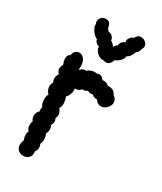

<svg xmlns="http://www.w3.org/2000/svg" viewBox="-197 -853 782 926"><g transform="rotate(30 194.5 -390.5)"><path d="M96 0Q80 0 68 -10.5Q56 -21 56 -40Q56 -52 62 -67Q56 -81 56 -96Q56 -108 61 -116Q55 -120 52 -128Q49 -136 49 -146Q49 -156 53 -168Q44 -179 44 -194Q44 -213 58 -225Q57 -228 57 -235Q57 -245 59 -249Q48 -263 48 -289Q48 -307 55 -317Q48 -323 43 -333.5Q38 -344 38 -355Q38 -367 45 -378Q40 -390 40 -399Q40 -414 49 -427Q37 -439 37 -452Q37 -462 44 -479Q37 -493 37 -509Q37 -530 52 -535Q53 -549 62 -558Q71 -567 84 -567Q99 -567 110.5 -552.5Q122 -538 122 -511Q122 -500 121 -493Q125 -495 129 -499.5Q133 -504 139 -506Q145 -508 157 -508Q159 -513 170.5 -518Q182 -523 193 -523Q201 -523 204 -521Q212 -525 220 -525Q232 -525 246 -508Q270 -510 281 -497Q297 -498 309 -493Q321 -488 328 -472Q347 -460 347 -440Q347 -423 332.5 -408.5Q318 -394 301 -394Q282 -394 269 -414Q258 -414 252 -416Q246 -418 240 -425Q234 -423 230 -423Q221 -423 211 -428Q197 -419 181 -420Q175 -406 150 -406Q151 -403 151 -396Q151 -383 145.5 -370.5Q140 -358 132 -352Q140 -333 140 -314Q140 -297 132 -288Q135 -284 138.5 -278Q142 -272 144 -267Q146 -259 146 -255Q146 -248 141 -236Q146 -224 146 -218Q146 -210 139 -196Q145 -186 145 -174Q145 -160 138 -150Q145 -134 145 -117Q145 -104 139 -93Q144 -83 144 -73Q144 -59 135 -47Q139 -25 126.5 -12.5Q114 0 96 0ZM89 -701Q81 -712 83 -726Q79 -731 79 -740Q79 -751 87.5 -761Q96 -771 109 -772Q128 -773 134.5 -764Q141 -755 145 -734Q152 -731 153 -725Q166 -725 175.5 -716Q185 -707 186 -694Q192 -691 199.5 -684Q207 -677 209 -671Q213 -682 226 -690Q226 -701 233 -709.5Q240 -718 250 -720Q247 -733 254.5 -745Q262 -757 276 -761Q284 -781 304 -781Q318 -781 329 -771.5Q340 -762 340 -749Q340 -740 334 -731Q332 -713 317 -705Q316 -695 307 -682Q298 -669 288 -665Q286 -638 247 -619Q245 -608 236.5 -599Q228 -590 216 -590Q210 -590 202 -593Q184 -590 166 -606Q148 -622 150 -640Q141 -641 133.5 -647.5Q126 -654 123 -666Q113 -669 101.5 -682Q90 -695 89 -701Z"/></g></svg>

Font: Pangolin
Style: Regular
Weight: 400
Designer: Kevin Burke
Foundry: Google, Inc.
Version: Version 1.101